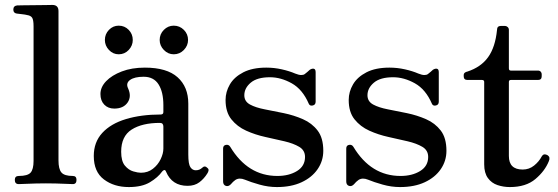

<svg xmlns="http://www.w3.org/2000/svg" viewBox="-20 -746 2263 778"><path d="M56 0Q40 0 40 -17Q40 -33 56 -33Q92 -33 104 -46.5Q116 -60 116 -94V-639Q116 -666 110 -674.5Q104 -683 90 -685Q83 -687 69 -688.5Q55 -690 48 -691Q34 -693 34 -707Q34 -722 49 -724Q52 -724 72.5 -724.5Q93 -725 118.5 -725Q144 -725 165 -725.5Q186 -726 192 -726Q217 -726 217 -701V-96Q217 -61 229 -47Q241 -33 275 -33Q290 -33 290 -17Q290 0 275 0Q268 0 248.5 -1Q229 -2 206 -2.5Q183 -3 166 -3Q149 -3 126 -2.5Q103 -2 83 -1Q63 0 56 0Z M502 12Q442 12 401 -19Q360 -50 360 -114Q360 -170 394.5 -207.5Q429 -245 490.5 -263.5Q552 -282 631 -282Q642 -282 642 -292V-320Q642 -373 622.5 -404Q603 -435 562 -435Q525 -435 507 -422Q489 -409 499 -388Q514 -355 497 -330.5Q480 -306 443 -306Q418 -306 402.5 -322Q387 -338 387 -365Q387 -393 410 -417Q433 -441 473.5 -456.5Q514 -472 567 -472Q656 -472 699.5 -433Q743 -394 743 -326V-120Q743 -81 751.5 -68.5Q760 -56 773 -56Q782 -56 788.5 -59Q795 -62 799 -66Q810 -77 821 -65Q826 -61 825 -55Q824 -49 820 -43Q807 -22 788 -7.5Q769 7 740 7Q677 7 653 -50Q650 -58 645.5 -57Q641 -56 637 -51Q620 -27 587.5 -7.5Q555 12 502 12ZM551 -46Q579 -46 599.5 -62Q620 -78 631 -101Q642 -124 642 -144V-233Q642 -248 628 -248Q556 -248 513.5 -221Q471 -194 471 -131Q471 -93 486 -75Q501 -57 520 -51.5Q539 -46 551 -46ZM684 -526Q661 -526 644 -543.5Q627 -561 627 -584Q627 -608 644 -625Q661 -642 684 -642Q708 -642 725 -625Q742 -608 742 -584Q742 -561 725 -543.5Q708 -526 684 -526ZM461 -526Q438 -526 421.5 -543.5Q405 -561 405 -584Q405 -608 421.5 -625Q438 -642 461 -642Q485 -642 501.5 -625Q518 -608 518 -584Q518 -561 501.5 -543.5Q485 -526 461 -526Z M1102 12Q1067 12 1031.5 2Q996 -8 972 -18Q950 -27 934 -17Q924 -10 915 1Q905 11 894.5 7Q884 3 884 -11V-144Q884 -157 895.5 -159Q907 -161 913 -151Q984 -33 1104 -33Q1151 -33 1183.5 -53Q1216 -73 1216 -110Q1216 -137 1192.5 -151Q1169 -165 1132.5 -173.5Q1096 -182 1055 -191Q1014 -200 977.5 -216.5Q941 -233 917.5 -262.5Q894 -292 894 -341Q894 -374 911.5 -404Q929 -434 966 -453Q1003 -472 1059 -472Q1091 -472 1122 -465Q1153 -458 1176 -448Q1191 -442 1200.5 -442Q1210 -442 1215 -446Q1220 -450 1225.5 -454.5Q1231 -459 1235 -463Q1244 -469 1251.5 -467.5Q1259 -466 1259 -453V-334Q1259 -321 1247 -318.5Q1235 -316 1231 -326Q1206 -384 1162 -408.5Q1118 -433 1074 -433Q1022 -433 996 -411Q970 -389 970 -360Q970 -335 993 -322.5Q1016 -310 1052.5 -303Q1089 -296 1130 -287.5Q1171 -279 1207.5 -263Q1244 -247 1267 -217Q1290 -187 1290 -135Q1290 -94 1267 -60.5Q1244 -27 1202 -7.5Q1160 12 1102 12Z M1601 12Q1566 12 1530.5 2Q1495 -8 1471 -18Q1449 -27 1433 -17Q1423 -10 1414 1Q1404 11 1393.5 7Q1383 3 1383 -11V-144Q1383 -157 1394.5 -159Q1406 -161 1412 -151Q1483 -33 1603 -33Q1650 -33 1682.5 -53Q1715 -73 1715 -110Q1715 -137 1691.5 -151Q1668 -165 1631.5 -173.5Q1595 -182 1554 -191Q1513 -200 1476.5 -216.5Q1440 -233 1416.5 -262.5Q1393 -292 1393 -341Q1393 -374 1410.5 -404Q1428 -434 1465 -453Q1502 -472 1558 -472Q1590 -472 1621 -465Q1652 -458 1675 -448Q1690 -442 1699.5 -442Q1709 -442 1714 -446Q1719 -450 1724.5 -454.5Q1730 -459 1734 -463Q1743 -469 1750.5 -467.5Q1758 -466 1758 -453V-334Q1758 -321 1746 -318.5Q1734 -316 1730 -326Q1705 -384 1661 -408.5Q1617 -433 1573 -433Q1521 -433 1495 -411Q1469 -389 1469 -360Q1469 -335 1492 -322.5Q1515 -310 1551.5 -303Q1588 -296 1629 -287.5Q1670 -279 1706.5 -263Q1743 -247 1766 -217Q1789 -187 1789 -135Q1789 -94 1766 -60.5Q1743 -27 1701 -7.5Q1659 12 1601 12Z M2046 12Q2020 12 1996 4Q1972 -4 1957 -24.5Q1942 -45 1942 -80V-414Q1942 -422 1933 -422H1874Q1859 -422 1859 -437V-441Q1859 -448 1863.5 -451.5Q1868 -455 1874 -456Q1929 -474 1958 -514.5Q1987 -555 1994 -625Q1994 -641 2010 -641H2026Q2032 -641 2037 -636.5Q2042 -632 2042 -625V-469Q2042 -460 2050 -460H2160Q2167 -460 2171 -455.5Q2175 -451 2175 -446V-437Q2175 -422 2160 -422H2050Q2042 -422 2042 -414V-114Q2042 -59 2098 -59Q2124 -59 2144 -75Q2164 -91 2175 -112Q2180 -120 2186 -120.5Q2192 -121 2199 -117Q2211 -109 2204 -93Q2188 -53 2149.5 -20.5Q2111 12 2046 12Z"/></svg>

Font: Zen Old Mincho
Style: Bold
Weight: 700
Designer: Yoshimichi Ohira
Foundry: Positype
Version: Version 1.500